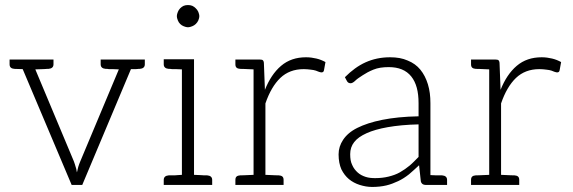

<svg xmlns="http://www.w3.org/2000/svg" viewBox="-20 -733 2271 761"><path d="M516 -497H479H379V-478C379 -467 386 -461 399 -460H405C407 -460 409 -459 412 -459H427C434 -459 442 -458 451 -458L298 -93C295 -86 292 -78 290 -71C288 -64 287 -57 285 -50C284 -52 284 -55 283 -60C282 -65 281 -69 280 -71C278 -78 276 -85 273 -93L120 -458C131 -458 142 -459 150 -459C158 -459 164 -460 166 -460H172C185 -461 192 -467 192 -478V-497H91H54H18V-478C18 -467 24 -461 37 -460C37 -460 48 -460 70 -459L264 0H306L499 -459H518C524 -459 527 -460 529 -460H534C547 -461 554 -467 554 -478V-497Z M694 -638C698 -634 703 -631 708 -629C713 -627 719 -625 725 -625C731 -625 737 -627 742 -629C747 -631 752 -634 756 -638C760 -642 764 -647 766 -652C768 -657 770 -663 770 -669C770 -675 768 -680 766 -686C764 -691 760 -696 756 -700C752 -704 747 -708 742 -710C737 -712 731 -713 725 -713C719 -713 713 -712 708 -710C703 -708 698 -704 694 -700C690 -696 687 -691 685 -686C683 -681 681 -675 681 -669C681 -663 683 -657 685 -652C687 -647 690 -642 694 -638ZM801 -38H796H788C785 -38 780 -39 773 -39C766 -39 758 -40 749 -40V-498H701H629V-478C629 -467 636 -461 649 -460H654C656 -460 659 -459 662 -459H677C684 -459 692 -458 701 -458V-40C690 -40 680 -38 672 -38H655H649C636 -37 629 -31 629 -20V0H701H749H821V-20C821 -31 814 -37 801 -38Z M1234 -501C1221 -504 1208 -506 1193 -506C1154 -506 1121 -495 1094 -472C1067 -449 1046 -417 1030 -377L1026 -482C1026 -488 1024 -492 1022 -494C1020 -496 1016 -497 1010 -497H985H913V-478C913 -465 920 -461 932 -460C938 -460 944 -460 985 -458V-40C944 -38 938 -38 932 -38C920 -37 913 -33 913 -20V0H985H1032H1104V-20C1104 -33 1097 -37 1085 -38C1079 -38 1073 -38 1032 -40V-323C1047 -367 1067 -401 1091 -424C1115 -447 1146 -459 1184 -459C1194 -459 1203 -458 1211 -457C1219 -456 1227 -455 1232 -453C1238 -451 1241 -449 1245 -448C1249 -447 1252 -446 1254 -446C1260 -446 1263 -449 1264 -454L1270 -487C1259 -493 1247 -498 1234 -501Z M1732 -38H1725H1709C1702 -38 1694 -39 1686 -39V-324C1686 -352 1683 -376 1676 -399C1669 -422 1659 -441 1646 -457C1633 -473 1616 -485 1596 -493C1576 -502 1553 -506 1526 -506C1490 -506 1458 -499 1429 -486C1400 -473 1373 -453 1347 -427L1355 -412C1358 -406 1363 -403 1370 -403C1375 -403 1382 -407 1389 -414C1396 -421 1406 -427 1418 -435C1430 -443 1443 -450 1460 -457C1477 -464 1497 -467 1521 -467C1560 -467 1590 -455 1610 -430C1630 -405 1639 -370 1639 -324V-272C1583 -271 1535 -266 1495 -258C1455 -250 1422 -239 1396 -226C1370 -213 1352 -197 1340 -179C1328 -161 1322 -142 1322 -121C1322 -98 1326 -78 1333 -62C1341 -46 1351 -33 1363 -23C1375 -13 1390 -5 1406 0C1422 5 1438 8 1455 8C1475 8 1494 6 1511 2C1528 -2 1543 -8 1558 -15C1573 -22 1587 -31 1601 -42C1614 -53 1627 -65 1641 -78L1648 -14C1650 -5 1657 0 1667 0H1668H1686H1752V-20C1752 -31 1745 -37 1732 -38ZM1639 -111C1627 -99 1616 -87 1604 -77C1592 -67 1579 -58 1565 -50C1551 -42 1536 -37 1520 -33C1504 -29 1486 -27 1467 -27C1454 -27 1441 -28 1429 -32C1417 -36 1407 -41 1398 -49C1389 -57 1381 -67 1376 -79C1370 -91 1368 -105 1368 -122C1368 -140 1373 -156 1384 -170C1395 -184 1411 -195 1433 -205C1455 -215 1483 -223 1517 -229C1551 -235 1592 -239 1639 -240Z M2168 -501C2155 -504 2142 -506 2127 -506C2088 -506 2055 -495 2028 -472C2001 -449 1980 -417 1964 -377L1960 -482C1960 -488 1958 -492 1956 -494C1954 -496 1950 -497 1944 -497H1919H1847V-478C1847 -465 1854 -461 1866 -460C1872 -460 1878 -460 1919 -458V-40C1878 -38 1872 -38 1866 -38C1854 -37 1847 -33 1847 -20V0H1919H1966H2038V-20C2038 -33 2031 -37 2019 -38C2013 -38 2007 -38 1966 -40V-323C1981 -367 2001 -401 2025 -424C2049 -447 2080 -459 2118 -459C2128 -459 2137 -458 2145 -457C2153 -456 2161 -455 2166 -453C2172 -451 2175 -449 2179 -448C2183 -447 2186 -446 2188 -446C2194 -446 2197 -449 2198 -454L2204 -487C2193 -493 2181 -498 2168 -501Z"/></svg>

Font: SVN-Aleo
Style: Light
Weight: 300
Designer: Alessio Laiso
Version: Version 1.2.2